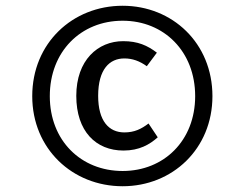

<svg xmlns="http://www.w3.org/2000/svg" viewBox="-20 -768 850 667"><path d="M408 -625C320 -625 245 -559 245 -435C245 -312 313 -245 409 -245C464 -245 500 -266 528 -291L496 -339C471 -320 447 -308 412 -308C358 -308 321 -348 321 -435C321 -528 361 -565 412 -565C440 -565 465 -556 490 -538L525 -585C492 -610 459 -625 408 -625ZM406 -696C550 -696 658 -589 658 -434C658 -280 550 -174 406 -174C261 -174 153 -280 153 -434C153 -589 261 -696 406 -696ZM406 -748C232 -748 92 -618 92 -434C92 -251 232 -121 406 -121C579 -121 718 -251 718 -434C718 -618 579 -748 406 -748Z"/></svg>

Font: Fira Math
Style: Regular
Weight: 400
Designer: Xiangdong Zeng
Foundry: Xiangdong Zeng
Version: Version 0.3.4